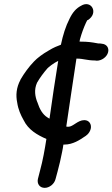

<svg xmlns="http://www.w3.org/2000/svg" viewBox="-20 -680 543 927"><path d="M310 -68H306C306 -68 304 -68 300 -69C316 -176 332 -287 349 -397H352C382 -397 401 -388 439 -388L446 -387H448C470 -387 496 -404 502 -428C507 -448 496 -467 471 -469L464 -470H462C457 -470 453 -470 450 -471C423 -476 404 -479 370 -479H364L366 -490C374 -519 384 -546 395 -570C397 -574 399 -579 401 -582L403 -583H404C458 -617 421 -683 371 -652C348 -640 331 -621 316 -590C297 -553 284 -511 274 -464C258 -458 239 -451 215 -436C185 -419 160 -400 144 -383C119 -357 98 -328 79 -296V-295C58 -256 56 -219 63 -185C68 -151 80 -125 94 -100C117 -53 159 -29 204 -9C196 42 187 94 173 145L163 184C158 207 171 227 196 227C218 227 242 209 248 185L258 148C266 118 274 85 280 53C283 41 284 30 286 18H291C332 18 366 -5 388 -20C393 -23 412 -34 418 -58C423 -78 412 -100 387 -100C355 -100 333 -68 310 -68ZM261 -386C246 -294 232 -200 219 -107C216 -109 213 -111 209 -113C185 -128 171 -154 161 -185V-186L160 -187C150 -213 143 -246 159 -281C173 -305 189 -327 209 -350C213 -355 241 -377 261 -386Z"/></svg>

Font: Stray Cat
Style: BlkObl
Weight: 900
Version: Version 1.0